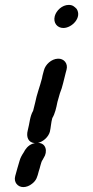

<svg xmlns="http://www.w3.org/2000/svg" viewBox="-20 -725 378 782"><path d="M135 -143C156 -148 177 -167 183 -188C187 -204 188 -227 193 -244C204 -262 209 -285 214 -310L224 -345C235 -371 240 -401 248 -430L251 -441C258 -467 240 -487 216 -486C189 -485 165 -462 159 -439L156 -428C154 -421 152 -413 151 -406C142 -371 130 -342 123 -306L115 -274C101 -250 101 -223 93 -194C86 -167 95 -144 122 -142C105 -139 92 -129 82 -114L77 -105C69 -93 63 -82 60 -71C54 -50 47 -28 42 -8C35 17 52 37 75 37C87 37 100 32 111 23C129 9 132 -5 138 -28C142 -37 147 -66 153 -73L158 -82C175 -107 168 -143 135 -143ZM203 -659C196 -632 213 -611 238 -611C273 -611 315 -654 292 -689C283 -698 276 -705 260 -705C233 -705 209 -682 203 -659Z"/></svg>

Font: Dictator
Style: Ita
Weight: 500
Version: Version MIL.1277